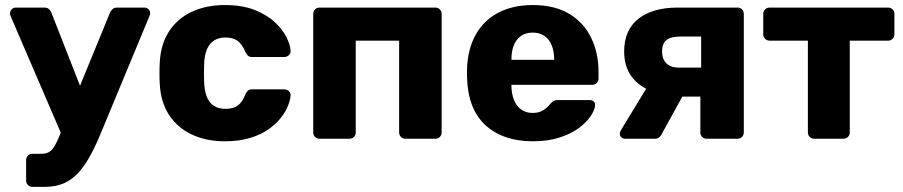

<svg xmlns="http://www.w3.org/2000/svg" viewBox="-20 -550 3579 761"><path d="M108.6 190.6Q98 190.6 90.7 183.4Q83.5 176.1 83.5 165.5V84.6Q83.5 74 90.7 66.8Q98 59.5 108.6 59.5H143.5Q161.9 59.5 173.7 52.9Q185.6 46.4 195.3 30.5Q205 14.6 216.1 -12.4L415.8 -499.4Q419.4 -507.6 425.9 -513.8Q432.5 -520 445.6 -520H553Q561.6 -520 568.2 -513.7Q574.9 -507.4 574.9 -499.4Q574.9 -496.6 574.6 -493.6Q574.4 -490.5 572 -485.6L382 -27.8Q362.1 21.4 340.8 61.4Q319.5 101.5 294.2 130.7Q268.9 160 235.6 175.3Q202.4 190.6 158.2 190.6ZM226.6 -10.8 22.3 -485.6Q19.4 -493.1 19.4 -497.5Q20.6 -506.8 26.9 -513.4Q33.3 -520 42.5 -520H155.2Q168.4 -520 174.6 -513.3Q180.9 -506.6 183.9 -499.4L327.4 -132.7Z M871 10Q797.2 10 740.1 -16.9Q683 -43.8 649.7 -95.1Q616.4 -146.5 613.1 -219.4Q612.1 -235 612.1 -259.4Q612.1 -283.8 613.1 -300Q616.4 -373.2 649.4 -424.7Q682.4 -476.2 739.8 -503.1Q797.2 -530 871 -530Q940.2 -530 989.4 -510.5Q1038.5 -491 1069.4 -461.9Q1100.4 -432.8 1115.6 -402.3Q1130.7 -371.8 1131.7 -349.1Q1132.7 -338.5 1124.8 -331.3Q1116.9 -324 1106.6 -324H979.5Q968.9 -324 963.1 -329.1Q957.4 -334.3 952.4 -344.4Q940.1 -374.5 921.8 -387.9Q903.4 -401.4 874.1 -401.4Q834.2 -401.4 812.6 -375.2Q790.9 -349 789.1 -295Q787.7 -255 789.1 -224.4Q791.5 -169.1 812.9 -143.9Q834.2 -118.6 874.1 -118.6Q905.2 -118.6 923 -132.1Q940.8 -145.5 952.4 -175.6Q956.8 -185.7 962.8 -190.9Q968.9 -196 979.5 -196H1106.6Q1116.9 -196 1124.8 -188.7Q1132.7 -181.5 1131.7 -170.9Q1130.7 -154.5 1121.8 -131.6Q1112.9 -108.6 1093.9 -83.9Q1074.9 -59.1 1044.6 -37.8Q1014.4 -16.5 971.2 -3.2Q928 10 871 10Z M1246.6 0Q1236 0 1228.8 -7.2Q1221.5 -14.5 1221.5 -25.1V-494.9Q1221.5 -505.5 1228.8 -512.8Q1236 -520 1246.6 -520H1705.4Q1716 -520 1723.2 -512.8Q1730.5 -505.5 1730.5 -494.9V-25.1Q1730.5 -14.5 1723.2 -7.2Q1716 0 1705.4 0H1587.1Q1576.5 0 1569.3 -7.2Q1562 -14.5 1562 -25.1V-388.9H1390V-25.1Q1390 -14.5 1382.7 -7.2Q1375.5 0 1364.9 0Z M2092 10Q1973.7 10 1903.9 -54.1Q1834.1 -118.2 1831.1 -244.4Q1830.8 -251.2 1830.8 -261.9Q1830.8 -272.5 1831.1 -278.8Q1834.3 -358 1866.6 -414.4Q1898.9 -470.8 1956.4 -500.4Q2013.9 -530 2091.4 -530Q2178.9 -530 2236.6 -494.9Q2294.4 -459.9 2323.4 -399.7Q2352.4 -339.5 2352.4 -263.3V-238.9Q2352.4 -228.3 2344.9 -221Q2337.5 -213.8 2326.9 -213.8H2007.1Q2007.1 -213.1 2007.1 -211Q2007.1 -208.9 2007.1 -206.9Q2007.9 -177.5 2017.2 -153.9Q2026.5 -130.2 2045.2 -116.3Q2064 -102.4 2090.7 -102.4Q2110.6 -102.4 2124.1 -108.5Q2137.6 -114.6 2146.8 -123.2Q2156 -131.9 2161 -138Q2170 -148.5 2175.6 -151Q2181.3 -153.5 2192.9 -153.5H2317Q2326.6 -153.5 2333.1 -147.7Q2339.6 -141.9 2338.6 -132.2Q2337.6 -115.1 2321.9 -90.9Q2306.1 -66.6 2275.6 -43.5Q2245 -20.4 2198.9 -5.2Q2152.7 10 2092 10ZM2007.1 -312.9H2176.4V-315Q2176.4 -347.5 2166.4 -371.3Q2156.5 -395 2137.4 -407.9Q2118.2 -420.8 2091.4 -420.8Q2064.5 -420.8 2045.6 -407.9Q2026.6 -395 2016.9 -371.3Q2007.1 -347.5 2007.1 -315Z M2781 0Q2770.4 0 2763.1 -7.2Q2755.9 -14.5 2755.9 -25.1V-167.1H2672.2V-172.1Q2565.7 -172.1 2509.7 -218.6Q2453.8 -265.1 2453.8 -345.4Q2453.8 -430.9 2510.1 -475.4Q2566.5 -520 2666.5 -520H2903Q2913.6 -520 2920.9 -512.8Q2928.1 -505.5 2928.1 -494.9V-25.1Q2928.1 -14.5 2920.9 -7.2Q2913.6 0 2903 0ZM2457.6 0Q2448.4 0 2442.4 -6Q2436.4 -12 2436.4 -20Q2436.4 -22.8 2437.6 -26.5Q2438.8 -30.3 2441.3 -34.4L2548 -209.8L2694.2 -184.8L2600.7 -15Q2597.4 -8.8 2591.1 -4.4Q2584.9 0 2576.9 0ZM2671.9 -282H2759V-405.1H2675.6Q2639.1 -405.1 2621.6 -391.3Q2604.1 -377.4 2604.1 -345.4Q2604.1 -317.1 2620.7 -299.6Q2637.2 -282 2671.9 -282Z M3207.3 0Q3196.6 0 3189.4 -7.2Q3182.1 -14.5 3182.1 -25.1V-388.9H3030.4Q3019.7 -388.9 3012.5 -396.1Q3005.2 -403.4 3005.2 -414V-494.9Q3005.2 -505.5 3012.5 -512.8Q3019.7 -520 3030.4 -520H3499.9Q3510.5 -520 3517.7 -512.8Q3525 -505.5 3525 -494.9V-414Q3525 -403.4 3517.7 -396.1Q3510.5 -388.9 3499.9 -388.9H3348.1V-25.1Q3348.1 -14.5 3340.9 -7.2Q3333.6 0 3323 0Z"/></svg>

Font: Rubik Light
Style: Regular
Weight: 300
Designer: Hubert and Fischer
Foundry: Hubert and Fischer
Version: Version 2.300;gftools[0.9.30]